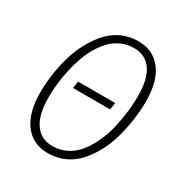

<svg xmlns="http://www.w3.org/2000/svg" viewBox="-165 -817 903 951"><g transform="rotate(30 286.0 -341.5)"><path d="M354 -693.8Q439.5 -693.8 487.3 -631.8Q535.2 -569.8 535.2 -453.1Q535.2 -403.3 528.1 -352.1Q521 -300.8 507.1 -248Q493.2 -195.3 469 -149.2Q444.8 -103 413.6 -66.9Q382.3 -30.8 337.9 -9.8Q293.5 11.2 241.2 11.2Q155.8 11.2 107.4 -52.5Q59.1 -116.2 59.1 -231.9Q59.1 -280.3 66.2 -331.3Q73.2 -382.3 87.6 -434.8Q102.1 -487.3 126.5 -533.2Q150.9 -579.1 182.4 -615.5Q213.9 -651.9 258.1 -672.9Q302.2 -693.8 354 -693.8ZM352.1 -653.8Q314 -653.8 280.8 -638.7Q247.6 -623.5 222.9 -597.9Q198.2 -572.3 178.2 -537.4Q158.2 -502.4 145.3 -464.1Q132.3 -425.8 123.5 -384.3Q114.7 -342.8 110.8 -304.7Q106.9 -266.6 106.9 -231Q106.9 -132.3 142.6 -81.5Q178.2 -30.8 243.2 -30.8Q288.6 -30.8 326.9 -51.3Q365.2 -71.8 391.1 -106.7Q417 -141.6 436.5 -184.6Q456.1 -227.5 466.8 -276.6Q477.5 -325.7 482.7 -370.1Q487.8 -414.6 487.8 -456.1Q487.8 -554.7 452.9 -604.2Q418 -653.8 352.1 -653.8ZM407.2 -371.1 400.9 -331.1H189L194.8 -371.1Z"/></g></svg>

Font: Fira Sans Compressed ExtraLight
Style: Italic
Weight: 250
Width: 3
Italic angle: -8°
Designer: Carrois Corporate & Edenspiekermann AG
Foundry: Carrois Corporate GbR & Edenspiekermann AG
Version: Version 4.203;PS 004.203;hotconv 1.0.88;makeotf.lib2.5.64775